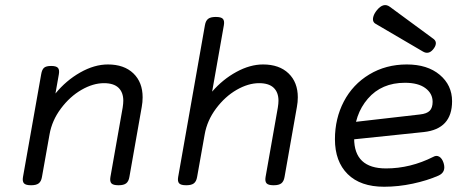

<svg xmlns="http://www.w3.org/2000/svg" viewBox="-20 -711 1839 742"><path d="M194.3 -349.6 207.5 -424.3Q210.4 -441.4 203.9 -448.7Q197.3 -456.1 178.2 -456.1H177.2Q158.2 -456.1 150.1 -449Q142.1 -441.9 139.2 -424.3L68.8 -26.9Q65.9 -9.8 72.8 -2.4Q79.6 4.9 99.6 4.9H100.6Q120.1 4.9 129.6 -2.4Q139.2 -9.8 142.1 -26.9L171.4 -191.4Q180.7 -245.1 215.3 -291.5Q250 -337.9 294.9 -363.8Q339.8 -389.6 381.8 -389.6Q419.4 -389.6 438 -371.8Q456.5 -354 456.5 -321.8Q456.5 -311 454.1 -295.4L406.7 -26.9Q403.8 -9.8 410.6 -2.4Q417.5 4.9 437.5 4.9H438.5Q458 4.9 467.5 -2.4Q477.1 -9.8 480 -26.9L527.8 -297.9Q531.2 -316.4 531.2 -335Q531.2 -393.1 495.4 -427.5Q459.5 -461.9 397 -461.9Q344.7 -461.9 290 -430.9Q235.4 -399.9 194.3 -349.6Z M813.5 -645.5Q793.9 -645.5 784.4 -638.2Q774.9 -630.9 772 -613.8L668.5 -26.9Q665.5 -9.8 672.4 -2.4Q679.2 4.9 699.2 4.9H700.2Q719.7 4.9 729.2 -2.4Q738.8 -9.8 741.7 -26.9L771 -191.4Q780.3 -245.1 814.9 -291.5Q849.6 -337.9 894.5 -363.8Q939.5 -389.6 981.4 -389.6Q1019 -389.6 1037.6 -371.8Q1056.2 -354 1056.2 -321.8Q1056.2 -311 1053.7 -295.4L1006.3 -26.9Q1003.4 -9.8 1010.3 -2.4Q1017.1 4.9 1037.1 4.9H1038.1Q1057.6 4.9 1067.1 -2.4Q1076.7 -9.8 1079.6 -26.9L1127.4 -297.9Q1130.9 -316.4 1130.9 -335Q1130.9 -393.1 1095 -427.5Q1059.1 -461.9 996.6 -461.9Q946.3 -461.9 893.6 -433.1Q840.8 -404.3 799.8 -356.9L845.2 -613.8Q848.1 -630.9 841.3 -638.2Q834.5 -645.5 814.5 -645.5Z M1274.4 -172.9Q1274.4 -86.9 1323.7 -38.1Q1373 10.7 1464.4 10.7Q1519 10.7 1575 -1.2Q1630.9 -13.2 1674.3 -32.2Q1705.1 -45.9 1694.3 -81.1Q1688.5 -99.1 1677.5 -105.5Q1666.5 -111.8 1654.8 -105Q1565.9 -60.1 1471.7 -60.1Q1348.6 -60.1 1348.6 -176.3Q1348.6 -268.1 1401.6 -329.6Q1454.6 -391.1 1544.9 -391.1Q1596.2 -391.1 1624 -370.4Q1651.9 -349.6 1651.9 -317.4Q1651.9 -294.9 1640.9 -283.2Q1629.9 -271.5 1602.5 -268.6L1338.4 -238.3L1322.3 -169.9L1617.7 -200.7Q1727.1 -212.4 1727.1 -319.8Q1727.1 -381.8 1679.4 -421.9Q1631.8 -461.9 1552.2 -461.9Q1471.2 -461.9 1407.2 -423.3Q1343.3 -384.8 1308.8 -318.8Q1274.4 -252.9 1274.4 -172.9ZM1436 -670.9Q1426.3 -658.7 1423.1 -647.7Q1419.9 -636.7 1422.4 -629.6Q1424.8 -622.6 1432.1 -618.7L1614.7 -511.7Q1635.7 -499.5 1652.8 -519Q1663.1 -530.8 1664.3 -541.5Q1665.5 -552.2 1656.7 -559.6L1486.8 -684.6Q1461.9 -703.1 1436 -670.9Z"/></svg>

Font: Courier Prime Sans
Style: Regular
Weight: 300
Italic angle: -10°
Designer: Alan Dague-Greene
Foundry: Quote-Unquote Apps
Version: Version 3.23